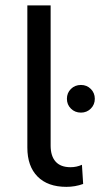

<svg xmlns="http://www.w3.org/2000/svg" viewBox="-20 -703 379 728"><path d="M122.4 -33.6C148.1 -7.5 184.6 5.5 231.8 5.5C253.9 5.5 275.1 1.8 295.3 -5.5L290.7 -78.2C277.2 -72.1 262.8 -69 247.5 -69C222.3 -69 203.5 -76.1 190.9 -90.2C178.3 -104.3 172 -124.5 172 -150.9V-682.6H83.7V-143.5C83.7 -96.3 96.6 -59.6 122.4 -33.6ZM248.9 -291.2C259 -281.1 271.7 -276 287 -276C301.8 -276 314.2 -281.1 324.3 -291.2C334.4 -301.3 339.5 -313.7 339.5 -328.4C339.5 -343.2 334.4 -355.6 324.3 -365.7C314.2 -375.8 301.8 -380.9 287 -380.9C271.7 -380.9 259 -375.8 248.9 -365.7C238.7 -355.6 233.7 -343.2 233.7 -328.4C233.7 -313.7 238.7 -301.3 248.9 -291.2Z"/></svg>

Font: Montserrat Ace
Style: Regular
Weight: 500
Designer: Julieta Ulanovsky
Foundry: Julieta Ulanovsky
Version: Version 1